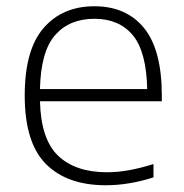

<svg xmlns="http://www.w3.org/2000/svg" viewBox="-20 -568 572 598"><path d="M309.5 9Q189 9 123 -57.2Q57 -123.5 57 -270.5Q57 -413 115.8 -480.8Q174.5 -548.5 274 -548.5Q373.5 -548.5 428.8 -480.5Q484 -412.5 484 -270V-252.5H104.5Q107.5 -133.5 161.5 -82.5Q215.5 -31.5 313.5 -31.5Q347 -31.5 382.5 -38Q418 -44.5 458 -57V-15.5Q381 9 309.5 9ZM274 -509.5Q196.5 -509.5 151.8 -458.8Q107 -408 104.5 -290.5H438.5Q436 -407.5 393.5 -458.5Q351 -509.5 274 -509.5Z"/></svg>

Font: Encode Sans SemiExpanded SemiExpanded ExtraLight
Style: Regular
Weight: 200
Width: 6
Designer: Multiple Designers
Foundry: Impallari Type
Version: Version 3.000; ttfautohint (v1.8.3) -l 8 -r 50 -G 200 -x 14 